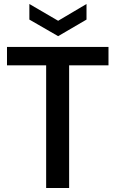

<svg xmlns="http://www.w3.org/2000/svg" viewBox="-20 -941 579 961"><path d="M15 0ZM15 0ZM326 0H211V-614H15V-706H523V-614H326ZM271 -760 127 -843V-921L271 -837L413 -921V-843Z"/></svg>

Font: Ulagadi Sans Medium
Style: Regular
Weight: 500
Designer: Ninad Kale (Devanagari), Jonny Pinhorn (Latin)
Foundry: Indian Type Foundry
Version: Version 3.01;March 29, 2020;FontCreator 12.0.0.2522 64-bit; 